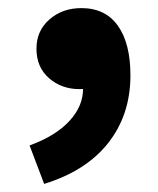

<svg xmlns="http://www.w3.org/2000/svg" viewBox="-20 -227 391 474"><path d="M185 -10 183 -127 239 -29Q214 -7 176 -7Q132 -7 101 -34Q70 -61 70 -107Q70 -151 102 -179Q134 -207 181 -207Q240 -207 271 -163.5Q302 -120 302 -41Q302 56 247.5 125.5Q193 195 89 227L53 132Q117 109 151.5 71.5Q186 34 185 -10Z"/></svg>

Font: Merged Yaku Han JP Black
Style: Regular
Weight: 900
Designer: Ryoko NISHIZUKA 西塚涼子 (kana, bopomofo & ideographs); Paul D. Hunt (Latin, Greek & Cyrillic); Sandoll Communications 산돌커뮤니
Foundry: Adobe
Version: Version 2.004